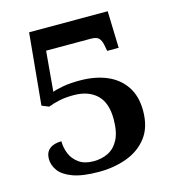

<svg xmlns="http://www.w3.org/2000/svg" viewBox="-102 -742 762 840"><g transform="rotate(-15 279.5 -322.5)"><path d="M245 12Q170 12 126.5 -4Q83 -20 64.5 -45.5Q46 -71 46 -99Q46 -129 65.5 -144.5Q85 -160 119 -160Q119 -130 130.5 -102.5Q142 -75 167.5 -57Q193 -39 233 -39Q270 -39 299.5 -53.5Q329 -68 347 -102Q365 -136 365 -195Q365 -269 327 -305Q289 -341 222 -341Q186 -341 157.5 -335Q129 -329 107 -320L75 -333L106 -657H462L467 -490H415L409 -521Q405 -539 395.5 -549.5Q386 -560 359 -560H157L141 -378Q159 -385 190.5 -390.5Q222 -396 265 -396Q334 -396 386.5 -374Q439 -352 469 -307.5Q499 -263 499 -197Q499 -123 464 -77Q429 -31 371 -9.5Q313 12 245 12Z"/></g></svg>

Font: Noto Serif Telugu SemiBold
Style: Regular
Weight: 600
Designer: Jelle Bosma - Monotype Design Team
Foundry: Monotype Imaging Inc.
Version: Version 2.005; ttfautohint (v1.8.4.7-5d5b)